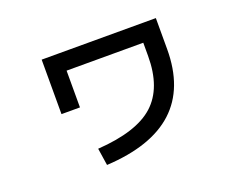

<svg xmlns="http://www.w3.org/2000/svg" viewBox="-100 -750 1200 967"><g transform="rotate(-20 500.0 -266.5)"><path d="M196 -572H808V-406Q808 13 324 39L310 -53Q521 -67 613.5 -151Q706 -235 706 -406V-477H295V-280H196Z"/></g></svg>

Font: Mplus 1p Medium
Style: Regular
Weight: 500
Version: Version 1.061